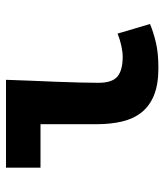

<svg xmlns="http://www.w3.org/2000/svg" viewBox="26 -562 548 640"><g transform="rotate(-90 300.0 -242.0)"><path d="M393 12Q339 12 303 -2.5Q267 -17 245.5 -44Q224 -71 215 -109Q206 -147 206 -194V-381H61V-496H354Q353 -457 351 -414.5Q349 -372 347.5 -330.5Q346 -289 345 -252Q344 -215 344 -188Q344 -142 365 -124.5Q386 -107 431 -107Q446 -107 467 -111.5Q488 -116 508 -124L540 -16Q514 -5 479 3.5Q444 12 393 12Z"/></g></svg>

Font: Source Code Pro
Style: Bold
Weight: 700
Monospace: yes
Designer: Paul D. Hunt, Teo Tuominen
Foundry: Adobe Systems Incorporated
Version: Version 2.030;PS 1.000;hotconv 16.6.51;makeotf.lib2.5.65220